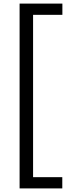

<svg xmlns="http://www.w3.org/2000/svg" viewBox="-20 -828 367 1068"><path d="M89 220V-808H327V-745.5H164V157.5H326.5V220Z"/></svg>

Font: Encode Sans Semi Condensed
Style: Regular
Weight: 400
Width: 4
Designer: Multiple Designers
Foundry: Impallari Type
Version: Version 3.000; ttfautohint (v1.8.3) -l 8 -r 50 -G 200 -x 14 